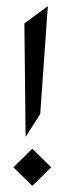

<svg xmlns="http://www.w3.org/2000/svg" viewBox="-20 -610 211 630"><path d="M24 -61 86 0 148 -61 86 -122ZM137 -590 60 -533 64 -161 112 -236Z"/></svg>

Font: Stormblade
Style: Regular
Weight: 400
Designer: Mew Too
Foundry: Cannot Into Space Fonts
Version: Version 0.77